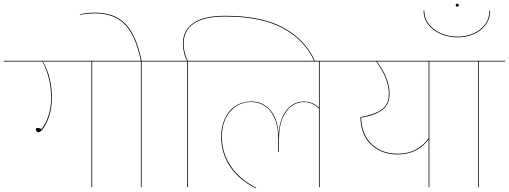

<svg xmlns="http://www.w3.org/2000/svg" viewBox="-30 -1007 2738 1033"><path d="M607 -676H466V0H462V-676H201Q227 -629 238 -582Q249 -535 249 -481Q249 -428 235.5 -385.5Q222 -343 204.5 -319Q187 -295 178 -295Q172 -295 167.5 -300Q163 -305 163 -311Q163 -319 173 -319Q177 -319 193 -313Q198 -317 210.5 -338Q223 -359 234 -396Q245 -433 245 -481Q245 -588 198 -676H-10V-680H607Z M874 -676H732V0H728V-676H587V-680H728Q700 -815 642.5 -875Q585 -935 481 -935Q438 -935 401 -927L400 -930Q423 -935 439 -937Q455 -939 480 -939Q587 -939 645.5 -878Q704 -817 732 -680H874Z M1664 -680H1660Q1609 -791 1493 -854.5Q1377 -918 1182 -918Q1067 -918 1012.5 -880Q958 -842 958 -773Q958 -747 964.5 -721.5Q971 -696 981 -680H1082V-676H981V0H977V-676H853V-680H977Q967 -695 960.5 -721Q954 -747 954 -773Q954 -843 1009.5 -882.5Q1065 -922 1182 -922Q1379 -922 1496 -857.5Q1613 -793 1664 -680Z M1832 -676H1690V0H1686V-422Q1675 -435 1654 -446.5Q1633 -458 1603 -458Q1570 -458 1540 -437Q1510 -416 1490.5 -371.5Q1471 -327 1471 -260V-189L1467 -190V-260Q1467 -327 1447 -371.5Q1427 -416 1394 -437Q1361 -458 1323 -458Q1252 -458 1208 -406.5Q1164 -355 1164 -271Q1164 -183 1212 -112.5Q1260 -42 1348 3L1346 6Q1256 -39 1208 -110.5Q1160 -182 1160 -271Q1160 -327 1180.5 -370.5Q1201 -414 1238 -437.5Q1275 -461 1323 -461Q1382 -461 1423 -416Q1464 -371 1469 -284Q1472 -342 1491.5 -382Q1511 -422 1540.5 -441.5Q1570 -461 1603 -461Q1632 -461 1652.5 -451Q1673 -441 1686 -427V-676H1067V-680H1832Z M2421 -676H2280V0H2276V-257Q2216 -176 2108 -176Q2024 -176 1967.5 -228Q1911 -280 1909 -377Q1985 -390 2023.5 -418Q2062 -446 2062 -501Q2062 -585 1994 -676H1821V-680H2421ZM2276 -676H1998Q2066 -586 2066 -501Q2066 -446 2027 -416Q1988 -386 1913 -374Q1916 -281 1971 -230.5Q2026 -180 2108 -180Q2165 -180 2207.5 -202.5Q2250 -225 2276 -264Z M2688 -676H2546V0H2542V-676H2401V-680H2688Z M2422 -979Q2422 -987 2430 -987Q2438 -987 2438 -979Q2438 -971 2430 -971Q2422 -971 2422 -979ZM2249 -950H2253Q2253 -908 2278.5 -876Q2304 -844 2345.5 -827Q2387 -810 2433 -810Q2478 -810 2517 -827Q2556 -844 2579.5 -875.5Q2603 -907 2603 -950H2607Q2607 -906 2582.5 -873Q2558 -840 2518 -823Q2478 -806 2433 -806Q2386 -806 2343.5 -823.5Q2301 -841 2275 -873.5Q2249 -906 2249 -950Z"/></svg>

Font: FiraGO Four
Style: Regular
Weight: 100
Designer: bBox Type
Foundry: bBox Type GmbH
Version: Version 1.001